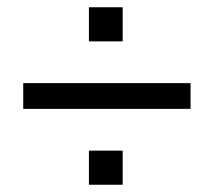

<svg xmlns="http://www.w3.org/2000/svg" viewBox="-20 -550 589 529"><path d="M44 -250V-321H505V-250ZM225 -41V-135H318V-41ZM225 -436V-530H318V-436Z"/></svg>

Font: Nunito Sans 10pt SemiCondensed SemiBold
Style: Regular
Weight: 600
Width: 4
Designer: Vernon Adams
Foundry: Vernon Adams
Version: Version 3.101;gftools[0.9.27]